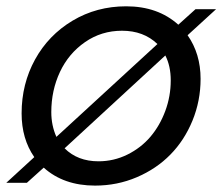

<svg xmlns="http://www.w3.org/2000/svg" viewBox="-33 -577 702 606"><path d="M600.1 -328.1Q600.1 -258.8 574.5 -196.3Q548.8 -133.8 504.6 -88.9Q460.4 -43.9 398.7 -17.6Q336.9 8.8 267.1 8.8Q168 8.8 105 -47.9L51.8 0H-13.2L75.2 -81.1Q35.2 -138.7 35.2 -219.2Q35.2 -312 77.6 -389.2Q120.1 -466.3 196 -511.7Q272 -557.1 365.2 -557.1Q465.3 -557.1 529.8 -499L584 -547.9H648.9L559.1 -465.8Q600.1 -407.2 600.1 -328.1ZM128.9 -223.1Q128.9 -181.2 145 -145L463.9 -438Q420.4 -480 352.1 -480Q287.1 -480 235.4 -444.1Q183.6 -408.2 156.2 -349.9Q128.9 -291.5 128.9 -223.1ZM277.8 -67.9Q326.2 -67.9 369.1 -89.1Q412.1 -110.4 441.9 -145.5Q471.7 -180.7 488.8 -227.1Q505.9 -273.4 505.9 -323.2Q505.9 -368.7 488.8 -401.9L170.9 -108.9Q211.9 -67.9 277.8 -67.9Z"/></svg>

Font: Poppins
Style: Italic
Weight: 400
Italic angle: -10°
Designer: Ninad Kale (Devanagari), Jonny Pinhorn (Latin)
Foundry: Indian Type Foundry
Version: Version 3.200;PS 1.000;hotconv 16.6.54;makeotf.lib2.5.65590